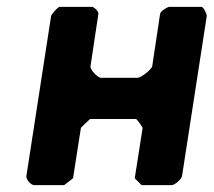

<svg xmlns="http://www.w3.org/2000/svg" viewBox="-20 -540 623 560"><path d="M243 -193H377C381 -190 394 -172 396 -167L373 -20L393 0H480C490 0 509 -17 511 -27L583 -493C584 -499 573 -520 568 -520H474C468 -520 448 -507 447 -500L424 -347C422 -337 391 -313 381 -313H275C265 -313 242 -337 244 -347L267 -500C268 -507 254 -520 248 -520H154C149 -520 130 -499 129 -493L57 -27C55 -17 70 0 80 0H167L193 -20L216 -167C220 -172 239 -190 243 -193Z"/></svg>

Font: Asimov Print
Style: CIt
Weight: 500
Designer: Google
Version: Version 2.000980: 2014